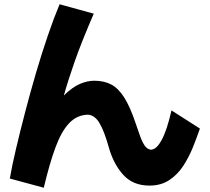

<svg xmlns="http://www.w3.org/2000/svg" viewBox="-20 -832 982 899"><path d="M419 -768Q361 -634 329 -542Q297 -450 279 -385Q320 -425 355 -439.5Q390 -454 421 -454Q468 -454 501.5 -436Q535 -418 562 -375Q589 -332 614 -258Q625 -226 635 -197.5Q645 -169 657 -151Q669 -133 687 -131Q713 -132 737.5 -177.5Q762 -223 783 -315L916 -230Q902 -189 883.5 -143Q865 -97 838.5 -56Q812 -15 773 11Q734 37 680 37Q603 37 557.5 -13Q512 -63 490 -140Q469 -216 446.5 -254.5Q424 -293 392 -295Q341 -294 304.5 -256Q268 -218 240 -142.5Q212 -67 185 47L26 4Q36 -55 55 -135.5Q74 -216 98 -308Q122 -400 149 -492Q176 -584 204.5 -667Q233 -750 259 -812Z"/></svg>

Font: Mochiy Pop P One
Style: Regular
Weight: 400
Designer: FONTDASU
Foundry: FONTDASU / Google Inc. / Adobe
Version: Version 2.000